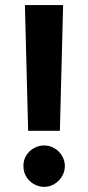

<svg xmlns="http://www.w3.org/2000/svg" viewBox="-20 -727 347 756"><path d="M215.8 -211.9H90.8L78.1 -707H228.5ZM72.3 -73.2Q71.8 -95.2 82.8 -113.8Q93.8 -132.3 112.8 -143.3Q131.8 -154.3 154.3 -154.3Q175.3 -154.3 194.1 -143.3Q212.9 -132.3 224.1 -113.8Q235.4 -95.2 235.4 -73.2Q235.4 -51.3 224.1 -32.5Q212.9 -13.7 194.1 -2.4Q175.3 8.8 154.3 8.8Q131.8 8.8 112.8 -2.4Q93.8 -13.7 82.8 -32.5Q71.8 -51.3 72.3 -73.2Z"/></svg>

Font: WEMIX Pretendard
Style: Bold
Weight: 700
Designer: Base glyphs from Inter by Rasmus Andersson; Hangeul glyphs from Noto Sans CJK(Source Han Sans) by Jang Soo-young and Kan
Foundry: Kil Hyung-jin
Version: Version 1.000